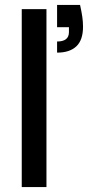

<svg xmlns="http://www.w3.org/2000/svg" viewBox="-20 -757 366 777"><path d="M68 0V-720H168V0ZM211 -544V-589Q259 -589 259 -627V-647H211V-737H304Q310 -710 313 -689.5Q316 -669 316 -649Q316 -595 289 -569.5Q262 -544 211 -544Z"/></svg>

Font: DM Sans Medium
Style: Regular
Weight: 500
Designer: Colophon Foundry, Jonny Pinhorn
Foundry: Colophon Foundry
Version: Version 4.004; ttfautohint (v1.8.4.7-5d5b)